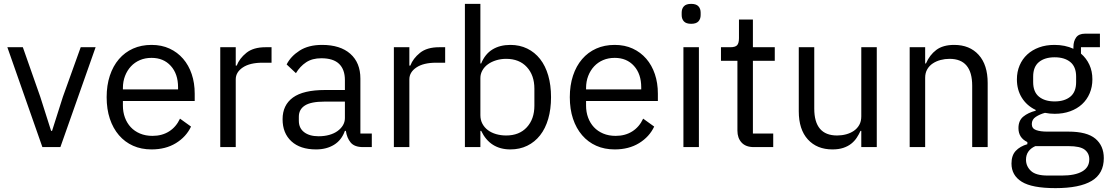

<svg xmlns="http://www.w3.org/2000/svg" viewBox="-20 -760 5731 992"><path d="M199 0 18 -516H98L188 -260L244 -84H249L305 -260L397 -516H474L292 0Z M763 12Q710 12 667.5 -7Q625 -26 594.5 -61.5Q564 -97 547.5 -146.5Q531 -196 531 -258Q531 -319 547.5 -369Q564 -419 594.5 -454.5Q625 -490 667.5 -509Q710 -528 763 -528Q815 -528 856 -509Q897 -490 926 -456.5Q955 -423 970.5 -377Q986 -331 986 -276V-238H615V-214Q615 -181 625.5 -152.5Q636 -124 655.5 -103Q675 -82 703.5 -70Q732 -58 768 -58Q817 -58 853.5 -81Q890 -104 910 -147L967 -106Q942 -53 889 -20.5Q836 12 763 12ZM763 -461Q730 -461 703 -449.5Q676 -438 656.5 -417Q637 -396 626 -367.5Q615 -339 615 -305V-298H900V-309Q900 -378 862.5 -419.5Q825 -461 763 -461Z M1118 0V-516H1198V-421H1203Q1217 -458 1253 -487Q1289 -516 1352 -516H1383V-436H1336Q1271 -436 1234.5 -411.5Q1198 -387 1198 -350V0Z M1856 0Q1811 0 1791.5 -24Q1772 -48 1767 -84H1762Q1745 -36 1706 -12Q1667 12 1613 12Q1531 12 1485.5 -30Q1440 -72 1440 -144Q1440 -217 1493.5 -256Q1547 -295 1660 -295H1762V-346Q1762 -401 1732 -430Q1702 -459 1640 -459Q1593 -459 1561.5 -438Q1530 -417 1509 -382L1461 -427Q1482 -469 1528 -498.5Q1574 -528 1644 -528Q1738 -528 1790 -482Q1842 -436 1842 -354V-70H1901V0ZM1626 -56Q1656 -56 1681 -63Q1706 -70 1724 -83Q1742 -96 1752 -113Q1762 -130 1762 -150V-235H1656Q1587 -235 1555.5 -215Q1524 -195 1524 -157V-136Q1524 -98 1551.5 -77Q1579 -56 1626 -56Z M2015 0V-516H2095V-421H2100Q2114 -458 2150 -487Q2186 -516 2249 -516H2280V-436H2233Q2168 -436 2131.5 -411.5Q2095 -387 2095 -350V0Z M2382 -740H2462V-432H2466Q2486 -481 2524.5 -504.5Q2563 -528 2617 -528Q2665 -528 2704 -509Q2743 -490 2770.5 -455Q2798 -420 2812.5 -370Q2827 -320 2827 -258Q2827 -196 2812.5 -146Q2798 -96 2770.5 -61Q2743 -26 2704 -7Q2665 12 2617 12Q2512 12 2466 -84H2462V0H2382ZM2595 -60Q2663 -60 2702 -102.5Q2741 -145 2741 -214V-302Q2741 -371 2702 -413.5Q2663 -456 2595 -456Q2568 -456 2543.5 -448.5Q2519 -441 2501 -428Q2483 -415 2472.5 -396.5Q2462 -378 2462 -357V-165Q2462 -140 2472.5 -120.5Q2483 -101 2501 -87.5Q2519 -74 2543.5 -67Q2568 -60 2595 -60Z M3156 12Q3103 12 3060.5 -7Q3018 -26 2987.5 -61.5Q2957 -97 2940.5 -146.5Q2924 -196 2924 -258Q2924 -319 2940.5 -369Q2957 -419 2987.5 -454.5Q3018 -490 3060.5 -509Q3103 -528 3156 -528Q3208 -528 3249 -509Q3290 -490 3319 -456.5Q3348 -423 3363.5 -377Q3379 -331 3379 -276V-238H3008V-214Q3008 -181 3018.5 -152.5Q3029 -124 3048.5 -103Q3068 -82 3096.5 -70Q3125 -58 3161 -58Q3210 -58 3246.5 -81Q3283 -104 3303 -147L3360 -106Q3335 -53 3282 -20.5Q3229 12 3156 12ZM3156 -461Q3123 -461 3096 -449.5Q3069 -438 3049.5 -417Q3030 -396 3019 -367.5Q3008 -339 3008 -305V-298H3293V-309Q3293 -378 3255.5 -419.5Q3218 -461 3156 -461Z M3551 -637Q3525 -637 3513.5 -649.5Q3502 -662 3502 -682V-695Q3502 -715 3513.5 -727.5Q3525 -740 3551 -740Q3577 -740 3588.5 -727.5Q3600 -715 3600 -695V-682Q3600 -662 3588.5 -649.5Q3577 -637 3551 -637ZM3511 -516H3591V0H3511Z M3875 0Q3833 0 3811.5 -23.5Q3790 -47 3790 -85V-446H3705V-516H3753Q3779 -516 3788.5 -526.5Q3798 -537 3798 -563V-659H3870V-516H3983V-446H3870V-70H3975V0Z M4430 -84H4426Q4418 -66 4406.5 -48.5Q4395 -31 4378 -17.5Q4361 -4 4337 4Q4313 12 4281 12Q4201 12 4154 -39.5Q4107 -91 4107 -185V-516H4187V-199Q4187 -60 4305 -60Q4329 -60 4351.5 -66Q4374 -72 4391.5 -84Q4409 -96 4419.5 -114.5Q4430 -133 4430 -159V-516H4510V0H4430Z M4680 0V-516H4760V-432H4764Q4783 -476 4817.5 -502Q4852 -528 4910 -528Q4990 -528 5036.5 -476.5Q5083 -425 5083 -331V0H5003V-317Q5003 -456 4886 -456Q4862 -456 4839.5 -450Q4817 -444 4799 -432Q4781 -420 4770.5 -401.5Q4760 -383 4760 -358V0Z M5683 57Q5683 137 5620.5 174.5Q5558 212 5433 212Q5312 212 5259 179Q5206 146 5206 85Q5206 43 5228 19.5Q5250 -4 5288 -15V-26Q5242 -48 5242 -98Q5242 -137 5267 -157.5Q5292 -178 5331 -188V-192Q5285 -214 5259.5 -255Q5234 -296 5234 -350Q5234 -389 5248 -422Q5262 -455 5287.5 -478.5Q5313 -502 5348.5 -515Q5384 -528 5428 -528Q5483 -528 5526 -508V-517Q5526 -547 5540 -566.5Q5554 -586 5586 -586H5663V-516H5565V-483Q5593 -459 5608.5 -425.5Q5624 -392 5624 -350Q5624 -311 5610 -278Q5596 -245 5570.5 -221.5Q5545 -198 5509 -185Q5473 -172 5429 -172Q5404 -172 5379 -177Q5353 -170 5332 -156.5Q5311 -143 5311 -119Q5311 -96 5333 -88Q5355 -80 5390 -80H5500Q5596 -80 5639.5 -43.5Q5683 -7 5683 57ZM5608 63Q5608 32 5584.5 13.5Q5561 -5 5501 -5H5329Q5281 17 5281 65Q5281 99 5306.5 123Q5332 147 5393 147H5467Q5534 147 5571 126Q5608 105 5608 63ZM5429 -236Q5480 -236 5510 -260.5Q5540 -285 5540 -336V-364Q5540 -415 5510 -439.5Q5480 -464 5429 -464Q5378 -464 5348 -439.5Q5318 -415 5318 -364V-336Q5318 -285 5348 -260.5Q5378 -236 5429 -236Z"/></svg>

Font: IBM Plex Sans Arabic
Style: Regular
Weight: 400
Designer: Mike Abbink, Paul van der Laan, Pieter van Rosmalen, Wael Morcos, Khajak Apelian
Foundry: Bold Monday
Version: Version 1.005